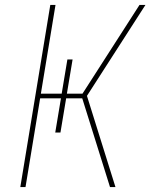

<svg xmlns="http://www.w3.org/2000/svg" viewBox="-20 -755 640 775"><path d="M424 0 312 -358H247L224 -220H203L226 -358H142L83 0H62L183 -735H204L145 -377H229L252 -515H273L250 -377H313L543 -735H567L331 -368L446 0Z"/></svg>

Font: Iosevka Aile Thin
Style: Italic
Weight: 100
Italic angle: -9°
Designer: Belleve Invis
Foundry: Belleve Invis
Version: Version 31.1.0; ttfautohint (v1.8.4)